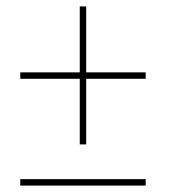

<svg xmlns="http://www.w3.org/2000/svg" viewBox="-20 -592 550 597"><path d="M228 -143H248V-347H433V-367H248V-572H228V-367H43V-347H228ZM43 -15H433V-35H43Z"/></svg>

Font: Noto Serif Display SemiCondensed SemiBold
Style: Italic
Weight: 600
Width: 4
Italic angle: -12°
Designer: Monotype Design Team
Foundry: Monotype Imaging Inc.
Version: Version 2.009